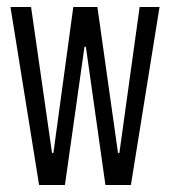

<svg xmlns="http://www.w3.org/2000/svg" viewBox="-20 -530 486 550"><path d="M92 0 10 -510H69L129 -92H133L190 -510H259L318 -92H322L380 -510H437L355 0H282L226 -396H222L166 0Z"/></svg>

Font: Saira Ultra Condensed
Style: Regular
Weight: 400
Width: 1
Designer: Hector Gatti with collaboration of the Omnibus-Type team
Foundry: Omnibus-Type
Version: Version 1.001; ttfautohint (v1.8)